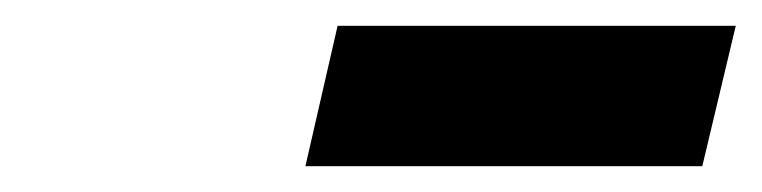

<svg xmlns="http://www.w3.org/2000/svg" viewBox="-20 -756 591 149"><path d="M217 -627 242 -736H551L525 -627Z"/></svg>

Font: Titillium Web
Style: Bold Italic
Weight: 700
Italic angle: -13°
Version: Version 1.001;PS 57.000;hotconv 1.0.70;makeotf.lib2.5.55311